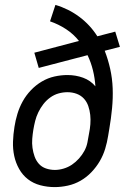

<svg xmlns="http://www.w3.org/2000/svg" viewBox="-20 -755 540 783"><path d="M203 8Q173 8 144.5 0.5Q116 -7 94 -24Q72 -41 58 -66Q44 -91 38 -119Q32 -147 33 -177Q34 -207 39 -238Q43 -264 51 -290.5Q59 -317 72.5 -341.5Q86 -366 106 -387Q126 -408 150.5 -422.5Q175 -437 202 -443Q229 -449 255 -449Q289 -449 319 -438Q349 -427 369 -403Q367 -436 359 -468.5Q351 -501 337 -530L138 -478L120 -540L302 -588Q280 -616 249.5 -636Q219 -656 184 -668L206 -735Q260 -719 304 -686Q348 -653 377 -607L450 -626L469 -564L407 -548Q421 -512 429.5 -473.5Q438 -435 439.5 -395Q441 -355 437 -313.5Q433 -272 426 -231L421 -201Q417 -175 409 -148.5Q401 -122 387 -98Q373 -74 353 -53Q333 -32 308.5 -18Q284 -4 256.5 2Q229 8 203 8ZM204 -62Q221 -62 239.5 -67.5Q258 -73 273.5 -83.5Q289 -94 302 -108.5Q315 -123 324 -139.5Q333 -156 336.5 -174Q340 -192 343 -210Q347 -229 348.5 -248.5Q350 -268 348 -286.5Q346 -305 340 -322.5Q334 -340 322 -353Q310 -366 292.5 -372.5Q275 -379 255 -379Q237 -379 219 -374Q201 -369 185 -357.5Q169 -346 157 -330.5Q145 -315 136.5 -297.5Q128 -280 123.5 -262Q119 -244 116 -226Q113 -208 111.5 -189Q110 -170 112.5 -152Q115 -134 121 -117Q127 -100 138.5 -87Q150 -74 167.5 -68Q185 -62 204 -62Z"/></svg>

Font: Iosevka Algr
Style: Italic
Weight: 400
Italic angle: -9°
Monospace: yes
Designer: Belleve Invis
Foundry: Belleve Invis
Version: Version 26.0.2; ttfautohint (v1.8.3)